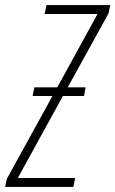

<svg xmlns="http://www.w3.org/2000/svg" viewBox="-62 -734 453 754"><path d="M-42 0H226L233 -35H8L185 -357H268L274 -391H204L364 -681L371 -714H121L113 -679H321L163 -391H73L66 -357H144L-35 -32Z"/></svg>

Font: Noto Sans ExtraCondensed ExtraLight
Style: Italic
Weight: 200
Width: 2
Italic angle: -12°
Designer: Monotype Design Team
Foundry: Monotype Imaging Inc.
Version: Version 2.013